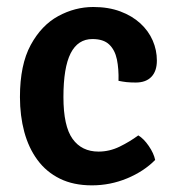

<svg xmlns="http://www.w3.org/2000/svg" viewBox="-20 -530 512 563"><path d="M327.5 -293Q328.5 -328 322.8 -355.8Q317 -383.5 300.2 -399.5Q283.5 -415.5 251 -415.5Q208.5 -415.5 187.2 -373.8Q166 -332 166 -245.5Q166 -160 192.8 -122.8Q219.5 -85.5 269 -85.5Q301 -85.5 330.8 -100Q360.5 -114.5 385.5 -133Q401.5 -123.5 416.2 -102Q431 -80.5 435 -61Q402 -27.5 352.8 -7Q303.5 13.5 249.5 13.5Q195.5 13.5 155.8 -6Q116 -25.5 90 -60.8Q64 -96 51.2 -143.2Q38.5 -190.5 38.5 -245.5Q38.5 -340 70 -398Q101.5 -456 150.8 -482.8Q200 -509.5 253.5 -509.5Q298 -509.5 332.8 -496.5Q367.5 -483.5 391.5 -461.5Q415.5 -439.5 427.8 -411.2Q440 -383 440 -352.5Q440 -321.5 424 -304.8Q408 -288 378 -288Q363 -288 351.2 -289.2Q339.5 -290.5 327.5 -293Z"/></svg>

Font: Signika Negative Light SemiBold
Style: Regular
Weight: 600
Version: Version 2.001